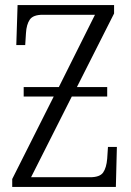

<svg xmlns="http://www.w3.org/2000/svg" viewBox="-20 -734 514 754"><path d="M28 0V-31L191 -355H73V-392H211L353 -676H148Q110 -676 97 -657Q84 -638 82 -604L79 -557H44L49 -714H428V-681L282 -392H401V-355H262L102 -38H334Q372 -38 385 -56.5Q398 -75 401 -111L404 -157H439L435 0Z"/></svg>

Font: Noto Serif Condensed Light
Style: Regular
Weight: 300
Width: 3
Designer: Monotype Design Team
Foundry: Monotype Imaging Inc.
Version: Version 2.013